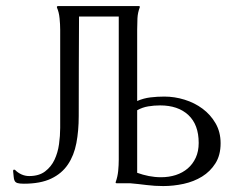

<svg xmlns="http://www.w3.org/2000/svg" viewBox="-20 -608 765 637"><path d="M435.1 -272.9Q456.5 -282.2 479.2 -284.9Q502 -287.6 525.4 -287.6Q559.1 -287.6 592.3 -277.3Q625.5 -267.1 652.1 -247.3Q678.7 -227.5 695.3 -198.7Q711.9 -169.9 711.9 -132.8Q711.9 -93.3 694.8 -66.2Q677.7 -39.1 650.4 -22.2Q623 -5.4 589.1 2Q555.2 9.3 521.5 9.3Q493.7 9.3 466.6 5.9Q439.5 2.4 411.6 0H366.7Q366.2 0 365.2 -0.5Q364.3 -1 363.8 -1V-3.9Q370.1 -21 372.1 -40.8Q374 -60.5 374 -78.6V-553.2H242.2Q241.7 -470.2 241.5 -388.2Q241.2 -306.2 241.2 -223.1Q241.2 -174.3 233.4 -133.3Q225.6 -92.3 205.3 -62.3Q185.1 -32.2 149.7 -15.4Q114.3 1.5 59.1 1.5Q44.4 1.5 37.8 -0.7Q31.2 -2.9 28.6 -8.1Q25.9 -13.2 25.4 -21.5Q24.9 -29.8 23.4 -41.5L24.9 -44.9H29.3Q38.6 -35.2 51 -29.5Q63.5 -23.9 76.7 -23.9Q109.4 -23.9 129.6 -39.3Q149.9 -54.7 160.9 -78.1Q171.9 -101.6 175.8 -129.6Q179.7 -157.7 179.7 -183.6V-509.3Q179.7 -526.4 177.7 -546.9Q175.8 -567.4 168.9 -583V-586.4L171.9 -587.9H441.4L442.9 -586.9H443.8V-584Q437 -566.4 436 -547.1Q435.1 -527.8 435.1 -509.3ZM435.1 -34.7Q454.1 -27.8 473.9 -23.9Q493.7 -20 514.2 -20Q540.5 -20 563.2 -27.3Q585.9 -34.7 602.8 -49.1Q619.6 -63.5 629.4 -84.7Q639.2 -106 639.2 -133.8Q639.2 -194.3 605 -226.3Q570.8 -258.3 511.2 -258.3Q491.2 -258.3 471.9 -255.1Q452.6 -252 435.1 -242.2Z"/></svg>

Font: CAT Linz
Style: Regular
Weight: 400
Designer: Peter Wiegel
Foundry: Peter Wiegel
Version: Version 1.08